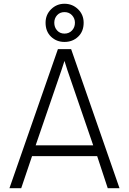

<svg xmlns="http://www.w3.org/2000/svg" viewBox="-20 -992 680 1012"><path d="M29.8 0 285.2 -732.9H355L609.9 0H547.9L492.2 -168.9H148.9L91.8 0ZM168 -226.1H471.2L335 -623L319.8 -670.9L304.2 -623ZM220.2 -872.1Q220.2 -914.6 249.5 -943.4Q278.8 -972.2 319.8 -972.2Q361.8 -972.2 391.4 -943.4Q420.9 -914.6 420.9 -872.1Q420.9 -826.2 391.8 -798.6Q362.8 -771 319.8 -771Q277.8 -771 249 -798.6Q220.2 -826.2 220.2 -872.1ZM266.1 -872.1Q266.1 -848.1 281 -831.5Q295.9 -814.9 319.8 -814.9Q344.2 -814.9 359.6 -831.5Q375 -848.1 375 -872.1Q375 -895 359.6 -911.6Q344.2 -928.2 319.8 -928.2Q295.9 -928.2 281 -911.9Q266.1 -895.5 266.1 -872.1Z"/></svg>

Font: Kreadon Light
Style: Regular
Weight: 300
Designer: kohakuno
Foundry: StudioGnu
Version: Version 1.000;Glyphs 3.1.2 (3151)